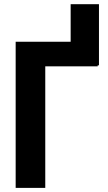

<svg xmlns="http://www.w3.org/2000/svg" viewBox="-20 -914 527 934"><path d="M461.4 -596.2H455.1V-591.3H200.2V0H56.2V-710.9H323.7V-893.6H461.4Z"/></svg>

Font: Roboto Condensed
Style: Bold
Weight: 700
Designer: Google
Version: Version 2.134; 2016